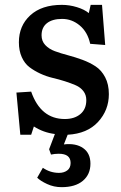

<svg xmlns="http://www.w3.org/2000/svg" viewBox="-20 -543 499 794"><path d="M430.2 -153.8Q430.2 -87.4 385.5 -38.8Q340.8 9.8 259.8 14.2L244.1 54.2Q293.9 48.3 324 69.6Q354 90.8 354 133.8Q354 178.2 322.8 204.6Q291.5 231 234.9 231Q202.6 231 174.8 218Q147 205.1 133.8 191.9L157.2 150.9Q187.5 171.9 224.1 171.9Q244.6 171.9 258.3 161.6Q272 151.4 272 130.9Q272 92.8 223.1 92.8Q206.1 92.8 190.9 96.2L183.1 74.2L207 11.2Q159.7 5.4 120.1 -20L108.9 14.2H64L47.9 -160.2L108.9 -164.1Q148.4 -50.8 248 -50.8Q288.1 -50.8 312.5 -71.3Q336.9 -91.8 336.9 -128.9Q336.9 -150.4 325 -166Q313 -181.6 293.5 -190.2Q273.9 -198.7 248.8 -206.8Q223.6 -214.8 197.5 -220.9Q171.4 -227.1 146.2 -238.8Q121.1 -250.5 101.6 -265.4Q82 -280.3 70.1 -306.6Q58.1 -333 58.1 -368.2Q58.1 -436.5 105.2 -479.7Q152.3 -522.9 235.8 -522.9Q267.1 -522.9 298.1 -513.4Q329.1 -503.9 347.2 -488.8L355 -522.9H401.9L415 -356.9L353 -361.8Q342.3 -410.6 309.8 -437.7Q277.3 -464.8 236.8 -464.8Q196.8 -464.8 174.3 -447.3Q151.9 -429.7 151.9 -397Q151.9 -373 167.2 -356.7Q182.6 -340.3 207 -331.3Q231.4 -322.3 261.2 -314.5Q291 -306.6 320.8 -295.7Q350.6 -284.7 375 -268.8Q399.4 -252.9 414.8 -223.6Q430.2 -194.3 430.2 -153.8Z"/></svg>

Font: Literata Book Medium
Style: Regular
Weight: 500
Designer: Latin by Veronika Burian and Jose Scaglione. Greek by Irene Vlachou. Cyrillic by Vera Evstafieva
Foundry: TypeTogether
Version: Version 2.003;PS 002.003;hotconv 1.0.88;makeotf.lib2.5.64775